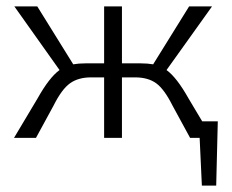

<svg xmlns="http://www.w3.org/2000/svg" viewBox="-20 -433 728 603"><path d="M615 -52H664L659 150H614L607 0H577L522 -101Q496 -153 470.5 -171.5Q445 -190 404 -190H363V0H307V-190H266Q226 -190 200 -171.5Q174 -153 148 -101L93 0H24L98 -124Q135 -190 167 -213L25 -413H97L210 -231Q227 -234 248 -234H307V-413H363V-234H423Q443 -234 461 -231L574 -413H646L503 -213Q535 -190 572 -124Z"/></svg>

Font: EauTestInfant Semilight
Style: Italic
Weight: 300
Italic angle: -12°
Designer: Christian Thalmann (Catharsis Fonts)
Version: Version 0.001;PS 000.001;hotconv 1.0.88;makeotf.lib2.5.64775